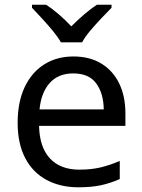

<svg xmlns="http://www.w3.org/2000/svg" viewBox="-20 -786 604 816"><path d="M292 -546Q361 -546 410.5 -516Q460 -486 486.5 -431.5Q513 -377 513 -304V-251H146Q148 -160 192.5 -112.5Q237 -65 317 -65Q368 -65 407.5 -74.5Q447 -84 489 -102V-25Q448 -7 408 1.5Q368 10 313 10Q237 10 178.5 -21Q120 -52 87.5 -113.5Q55 -175 55 -264Q55 -352 84.5 -415Q114 -478 167.5 -512Q221 -546 292 -546ZM291 -474Q228 -474 191.5 -433.5Q155 -393 148 -321H421Q420 -389 389 -431.5Q358 -474 291 -474ZM239 -606Q226 -629 204 -655.5Q182 -682 158 -708Q134 -734 116 -753V-766H176Q202 -749 230 -725Q258 -701 283 -674Q310 -701 338 -725Q366 -749 392 -766H454V-753Q435 -734 410.5 -708Q386 -682 363.5 -655.5Q341 -629 329 -606Z"/></svg>

Font: Noto Sans Gothic
Style: Regular
Weight: 400
Designer: Monotype Design Team
Foundry: Monotype Imaging Inc.
Version: Version 2.001; ttfautohint (v1.8.4.7-5d5b)